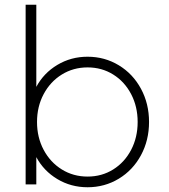

<svg xmlns="http://www.w3.org/2000/svg" viewBox="-20 -777 714 809"><path d="M133 -115V0H88V-757H133V-411Q164 -469 221.5 -503.5Q279 -538 349 -538Q421 -538 480.5 -502Q540 -466 574 -403Q608 -340 608 -263Q608 -186 574 -123Q540 -60 480.5 -24Q421 12 349 12Q279 12 221.5 -22.5Q164 -57 133 -115ZM349 -33Q409 -33 457 -63Q505 -93 532.5 -145.5Q560 -198 560 -263Q560 -328 532.5 -380.5Q505 -433 457 -463Q409 -493 349 -493Q289 -493 240.5 -463Q192 -433 164 -380.5Q136 -328 136 -263Q136 -198 164 -145.5Q192 -93 240.5 -63Q289 -33 349 -33Z"/></svg>

Font: Eudoxus Sans ExtraLight
Style: Regular
Weight: 200
Designer: Stijn de Vries
Foundry: tokotype
Version: Version 2.005